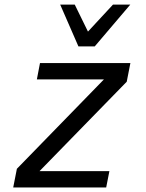

<svg xmlns="http://www.w3.org/2000/svg" viewBox="-20 -824 642 844"><path d="M244.6 -803.7H308.6L366.7 -685.1L476.6 -803.7H552.7L396.5 -620.1H324.7ZM54.2 -82 437 -475.1H142.1L155.8 -546.9H553.2L537.1 -464.8L153.8 -71.8H460.9L446.8 0H38.1Z"/></svg>

Font: Hack
Style: Italic
Weight: 400
Italic angle: -11°
Monospace: yes
Designer: Christopher Simpkins
Foundry: Christopher Simpkins
Version: Version 2.019; ttfautohint (v1.4.1) -l 4 -r 80 -G 350 -x 0 -